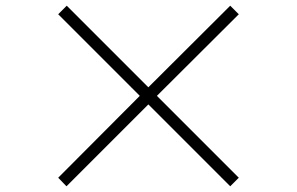

<svg xmlns="http://www.w3.org/2000/svg" viewBox="-20 -709 1040 673"><path d="M787 -56 500 -343 213 -56 184 -86 470 -373 184 -659 214 -689 500 -403 787 -689 817 -659 530 -373 817 -86Z"/></svg>

Font: Noto Sans HK Thin ExtraLight
Style: Regular
Weight: 250
Version: Version 2.004-H2;hotconv 1.0.118;makeotfexe 2.5.65603